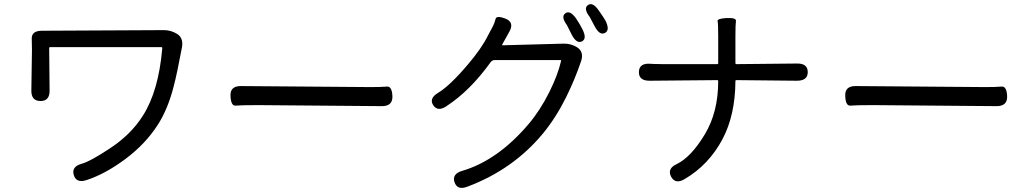

<svg xmlns="http://www.w3.org/2000/svg" viewBox="-20 -853 5040 937"><path d="M402 26Q352 42 340 1Q328 -40 379 -54Q420 -65 515 -128Q618 -195 677 -288Q754 -408 772 -618Q772 -623 767 -623H225Q220 -623 220 -618L222 -412Q223 -360 178 -360Q132 -360 133 -412L136 -611Q136 -636 135 -661Q132 -703 185 -703L780 -706Q815 -706 845 -687Q876 -667 868 -622Q844 -493 827 -429Q799 -321 752 -247Q691 -151 592.5 -77.5Q494 -4 402 26Z M1105 -384Q1102 -433 1155 -433L1789 -428Q1842 -428 1867.5 -430.5Q1893 -433 1895 -384Q1897 -335 1844 -335L1241 -340Q1154 -340 1130.5 -337.5Q1107 -335 1105 -384Z M2261 58Q2212 77 2198 36Q2185 -4 2235 -19Q2409 -70 2560 -248Q2616 -314 2661 -404Q2703 -489 2718 -555Q2719 -560 2714 -560H2395Q2382 -560 2374 -549Q2274 -410 2159 -335Q2116 -306 2094 -340Q2073 -373 2118 -400Q2175 -434 2264 -539Q2331 -618 2361 -679Q2373 -703 2386 -726Q2394 -742 2398.5 -760.5Q2403 -779 2447 -762Q2492 -744 2465 -697L2431 -636Q2429 -632 2434 -632L2730 -640Q2765 -641 2795 -623Q2831 -601 2816 -555Q2786 -466 2743 -379Q2694 -280 2631 -203Q2485 -26 2261 58ZM2820 -651Q2794 -638 2770 -684Q2750 -725 2747 -730Q2716 -772 2739 -788Q2762 -805 2792 -762Q2810 -735 2822 -711Q2846 -664 2820 -651ZM2932 -692Q2906 -679 2882 -725Q2862 -764 2858 -770Q2826 -812 2849 -828Q2872 -845 2902 -802Q2928 -765 2935 -752Q2958 -705 2932 -692Z M3321 21Q3276 48 3255 9Q3235 -30 3282 -52Q3353 -86 3420 -198Q3485 -306 3485 -457Q3485 -462 3480 -462L3150 -459Q3097 -459 3098 -502Q3099 -545 3152 -542L3165 -541Q3190 -540 3215 -540H3480Q3485 -540 3485 -545V-675Q3485 -738 3482 -750Q3479 -762 3526 -765Q3574 -767 3571.5 -750.5Q3569 -734 3569 -674V-545Q3569 -540 3574 -540L3869 -543Q3922 -544 3922 -501Q3922 -459 3869 -459L3574 -462Q3569 -462 3569 -457Q3568 -291 3506 -174Q3439 -48 3321 21Z M4105 -384Q4102 -433 4155 -433L4789 -428Q4842 -428 4867.5 -430.5Q4893 -433 4895 -384Q4897 -335 4844 -335L4241 -340Q4154 -340 4130.5 -337.5Q4107 -335 4105 -384Z"/></svg>

Font: Resource Han Rounded CN
Style: Regular
Weight: 400
Designer: Cyano Hao (round all glyphs); Ryoko NISHIZUKA  (kana, bopomofo & ideographs); Paul D. Hunt (Latin, Greek & Cyrillic); Sa
Foundry: Cyano Hao
Version: 0.990